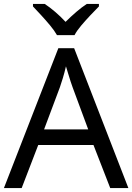

<svg xmlns="http://www.w3.org/2000/svg" viewBox="-20 -964 679 984"><path d="M545 0 459 -221H176L91 0H0L279 -717H360L638 0ZM352 -517Q349 -525 342 -546Q335 -567 328.5 -589.5Q322 -612 318 -624Q311 -593 302 -563.5Q293 -534 287 -517L206 -301H432ZM272 -784Q259 -807 237 -833.5Q215 -860 191 -886Q167 -912 149 -931V-944H209Q235 -927 263 -903Q291 -879 316 -852Q343 -879 371 -903Q399 -927 425 -944H487V-931Q468 -912 443.5 -886Q419 -860 396.5 -833.5Q374 -807 362 -784Z"/></svg>

Font: Noto Sans Warang Citi
Style: Regular
Weight: 400
Designer: Mangu Purty
Foundry: Mangu Purty
Version: Version 3.002; ttfautohint (v1.8.4.7-5d5b)